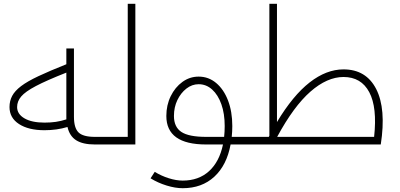

<svg xmlns="http://www.w3.org/2000/svg" viewBox="-20 -760 2103 1010"><path d="M214 -75Q130 -75 80 -107.5Q30 -140 30 -197Q30 -229 44 -255.5Q58 -282 91 -307Q124 -332 182.5 -359.5Q241 -387 329 -422V-505H369V-146Q369 -87 393 -63.5Q417 -40 479 -40H495V0H479Q416 0 381 -22Q346 -44 335 -92Q279 -75 214 -75ZM70 -197Q70 -160 108.5 -137.5Q147 -115 214 -115Q247 -115 274 -119Q301 -123 329 -132Q329 -139 329 -146V-378Q225 -337 169 -307.5Q113 -278 91.5 -252.5Q70 -227 70 -197Z M495 0V-40H652V-740H692V0Z M941 230Q902 230 856.5 216Q811 202 772 178L794 144Q828 165 867.5 177.5Q907 190 941 190Q1025 190 1079.5 140.5Q1134 91 1153 0H1064Q855 0 855 -150Q855 -207 878 -254Q901 -301 939.5 -329Q978 -357 1025 -357Q1077 -357 1117 -323.5Q1157 -290 1179.5 -231.5Q1202 -173 1202 -97Q1202 -67 1199 -40H1272V0H1193Q1173 109 1107.5 169.5Q1042 230 941 230ZM1064 -40H1159Q1162 -67 1162 -97Q1162 -162 1144.5 -211.5Q1127 -261 1096 -289Q1065 -317 1025 -317Q990 -317 960.5 -294Q931 -271 913 -233.5Q895 -196 895 -150Q895 -92 934 -66Q973 -40 1064 -40Z M1272 0V-40H1394Q1395 -43 1397 -46V-740H1437V-118Q1521 -258 1609 -326.5Q1697 -395 1787 -395Q1906 -395 1959 -291.5Q2012 -188 1983 0ZM1787 -355Q1701 -355 1613 -278Q1525 -201 1438 -40H1948Q1965 -195 1922.5 -275Q1880 -355 1787 -355Z"/></svg>

Font: Readex Pro Light
Style: Regular
Weight: 300
Designer: Bonnie Shaver-Troup, Thomas Jockin
Foundry: Lexend
Version: Version 1.200; ttfautohint (v1.8.3)